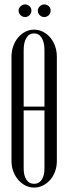

<svg xmlns="http://www.w3.org/2000/svg" viewBox="-20 -841 310 868"><path d="M32 -585Q32 -610 40 -632.5Q48 -655 62 -671.5Q76 -688 94.5 -697.5Q113 -707 134 -707Q155 -707 174 -697.5Q193 -688 207 -671.5Q221 -655 229 -632.5Q237 -610 237 -585V-113Q237 -88 229 -66Q221 -44 207 -28Q193 -12 174 -2.5Q155 7 134 7Q113 7 94.5 -2.5Q76 -12 62 -28.5Q48 -45 40 -66.5Q32 -88 32 -113ZM87 -359H181V-614Q181 -650 168.5 -670Q156 -690 134 -690Q112 -690 99.5 -670Q87 -650 87 -614ZM87 -80Q87 -47 99.5 -28.5Q112 -10 134 -10Q156 -10 168.5 -28.5Q181 -47 181 -80V-342H87ZM64 -793Q64 -804 73 -812.5Q82 -821 93 -821Q105 -821 113.5 -813Q122 -805 122 -793Q122 -781 113.5 -772.5Q105 -764 93 -764Q82 -764 73 -772.5Q64 -781 64 -793ZM151 -793Q151 -804 160 -812.5Q169 -821 180 -821Q192 -821 200.5 -813Q209 -805 209 -793Q209 -781 200.5 -772.5Q192 -764 180 -764Q168 -764 159.5 -772.5Q151 -781 151 -793Z"/></svg>

Font: Moniqa Cond Heading
Style: Regular
Weight: 400
Width: 3
Designer: Rajesh Rajput
Foundry: Rajesh Rajput
Version: Version 1.000